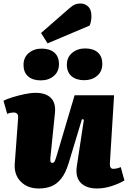

<svg xmlns="http://www.w3.org/2000/svg" viewBox="-27 -1060 729 1094"><path d="M-7 -486Q12 -496 44.5 -506Q77 -516 112.5 -523.5Q148 -531 175 -531Q235 -531 263.5 -501.5Q292 -472 286 -416L260 -160Q259 -145 261 -138.5Q263 -132 273 -132Q279 -132 283 -138.5Q287 -145 292 -160Q297 -175 304 -200L398 -517H623L599 -128Q598 -114 603 -106Q608 -98 617 -98Q629 -98 641 -101Q653 -104 661 -108L682 -32Q668 -23 649.5 -15Q631 -7 610 0Q589 7 567 10.5Q545 14 526 14Q465 14 433 -18.5Q401 -51 411 -115L451 -378L440 -381L364 -130Q347 -74 322 -42.5Q297 -11 265.5 1.5Q234 14 194 14Q130 14 91.5 -25Q53 -64 57 -126L76 -384Q78 -405 70.5 -412Q63 -419 51 -419Q43 -419 34.5 -417.5Q26 -416 14 -411ZM107 -690Q107 -733 137 -758Q167 -783 210 -783Q257 -783 283 -760Q309 -737 309 -695Q309 -652 279.5 -627Q250 -602 205 -602Q159 -602 133 -625Q107 -648 107 -690ZM354 -691Q354 -734 384.5 -759Q415 -784 458 -784Q505 -784 530.5 -761Q556 -738 556 -696Q556 -653 526.5 -628Q497 -603 453 -603Q407 -603 380.5 -626Q354 -649 354 -691ZM365 -1010Q384 -1027 398.5 -1033.5Q413 -1040 434 -1040Q457 -1040 475.5 -1022.5Q494 -1005 494 -967Q494 -957 491.5 -941Q489 -925 483 -914L244 -813L207 -872Z"/></svg>

Font: Literata Black
Style: Italic
Weight: 900
Italic angle: -2°
Designer: Latin by Veronika Burian and Jose Scaglione. Greek by Irene Vlachou. Cyrillic by Vera Evstafieva
Foundry: TypeTogether
Version: Version 3.002